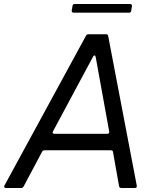

<svg xmlns="http://www.w3.org/2000/svg" viewBox="-50 -933 764 953"><path d="M-21 0Q-26 0 -28.5 -3.5Q-31 -7 -28 -12L377 -756Q381 -763 389 -763H476Q486 -763 487 -754L629 -11V-9Q629 0 620 0H552Q543 0 541 -9L511 -178Q510 -187 500 -187H171Q163 -187 159 -180L67 -7Q63 0 55 0ZM483 -269Q488 -269 490.5 -272Q493 -275 492 -280L425 -650Q423 -658 419 -658Q415 -658 412 -652L213 -281L211 -276Q211 -273 213.5 -271Q216 -269 220 -269ZM315 -870Q311 -870 308 -873Q305 -876 306 -881L310 -904Q311 -913 320 -913H596Q600 -913 603 -910Q606 -907 605 -902L601 -879Q600 -870 591 -870Z"/></svg>

Font: Open Sauce Two
Style: Italic
Weight: 400
Italic angle: -10°
Designer: Alfredo Marco Pradil
Foundry: Creative Sauce Fz LLC
Version: Version 1.477